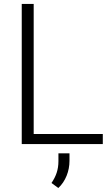

<svg xmlns="http://www.w3.org/2000/svg" viewBox="-20 -731 567 974"><path d="M150.9 -51.3V-710.9H90.3V0H501.5V-51.3ZM276.4 46.9V86.4C276.4 129.9 264.6 162.6 241.2 197.3L275.9 222.7C312.5 189 332.5 136.7 332.5 85.4V46.9Z"/></svg>

Font: Vazirmatn ExtraLight
Style: Regular
Weight: 200
Designer: Saber Rastikerdar
Foundry: Saber Rastikerdar
Version: Version 33.003